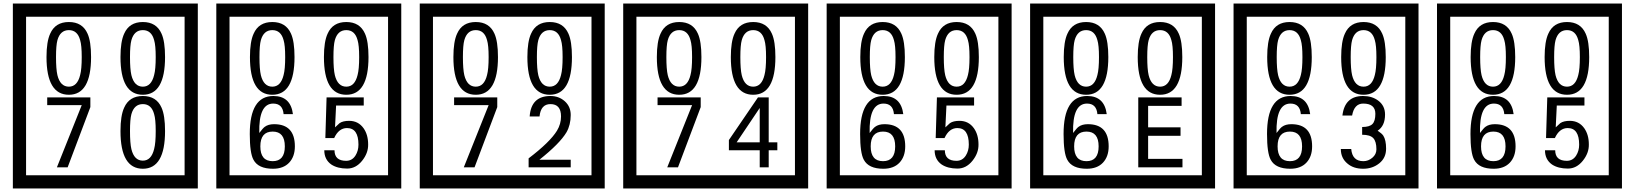

<svg xmlns="http://www.w3.org/2000/svg" viewBox="-20 -980 9280 1090"><path d="M1103 90H53V-960H1103ZM1028 15V-885H128V15ZM497 -656Q497 -442 371 -442Q244 -442 244 -656Q244 -744 265 -789Q294 -855 371 -855Q448 -855 477 -789Q497 -745 497 -656ZM444 -656Q444 -723 435 -752Q420 -809 371 -809Q322 -809 306 -752Q298 -723 298 -656Q298 -587 306 -553Q322 -488 371 -488Q419 -488 435 -554Q444 -587 444 -656ZM917 -656Q917 -442 791 -442Q664 -442 664 -656Q664 -744 685 -789Q714 -855 791 -855Q868 -855 897 -789Q917 -745 917 -656ZM864 -656Q864 -723 855 -752Q840 -809 791 -809Q742 -809 726 -752Q718 -723 718 -656Q718 -587 726 -553Q742 -488 791 -488Q839 -488 855 -554Q864 -587 864 -656ZM493 -372 364 -30H303L444 -383H248V-427H493ZM917 -236Q917 -22 791 -22Q664 -22 664 -236Q664 -324 685 -369Q714 -435 791 -435Q868 -435 897 -369Q917 -325 917 -236ZM864 -236Q864 -303 855 -332Q840 -389 791 -389Q742 -389 726 -332Q718 -303 718 -236Q718 -167 726 -133Q742 -68 791 -68Q839 -68 855 -134Q864 -167 864 -236Z M2258 90H1208V-960H2258ZM2183 15V-885H1283V15ZM1652 -656Q1652 -442 1526 -442Q1399 -442 1399 -656Q1399 -744 1420 -789Q1449 -855 1526 -855Q1603 -855 1632 -789Q1652 -745 1652 -656ZM1599 -656Q1599 -723 1590 -752Q1575 -809 1526 -809Q1477 -809 1461 -752Q1453 -723 1453 -656Q1453 -587 1461 -553Q1477 -488 1526 -488Q1574 -488 1590 -554Q1599 -587 1599 -656ZM2072 -656Q2072 -442 1946 -442Q1819 -442 1819 -656Q1819 -744 1840 -789Q1869 -855 1946 -855Q2023 -855 2052 -789Q2072 -745 2072 -656ZM2019 -656Q2019 -723 2010 -752Q1995 -809 1946 -809Q1897 -809 1881 -752Q1873 -723 1873 -656Q1873 -587 1881 -553Q1897 -488 1946 -488Q1994 -488 2010 -554Q2019 -587 2019 -656ZM1654 -149Q1654 -91 1621.5 -56.5Q1589 -22 1530 -22Q1446 -22 1419 -73Q1398 -111 1398 -219Q1398 -435 1532 -435Q1630 -435 1643 -332H1590Q1585 -392 1531 -392Q1448 -392 1452 -225Q1473 -253 1483 -260Q1503 -275 1536 -275Q1654 -275 1654 -149ZM1597 -149Q1597 -233 1528 -233Q1458 -233 1458 -149Q1458 -65 1528 -65Q1597 -65 1597 -149ZM2070 -160Q2071 -111 2035.5 -67Q2000 -23 1951 -23Q1896 -23 1861 -46Q1821 -74 1821 -127H1879Q1879 -67 1945 -67Q1979 -67 1998 -97Q2015 -124 2015 -159Q2015 -253 1950 -253Q1903 -253 1877 -196H1827L1834 -427H2045V-381H1888L1882 -257Q1895 -269 1908 -281Q1927 -294 1962 -294Q2014 -294 2044 -252Q2070 -215 2070 -160Z M3413 90H2363V-960H3413ZM3338 15V-885H2438V15ZM2807 -656Q2807 -442 2681 -442Q2554 -442 2554 -656Q2554 -744 2575 -789Q2604 -855 2681 -855Q2758 -855 2787 -789Q2807 -745 2807 -656ZM2754 -656Q2754 -723 2745 -752Q2730 -809 2681 -809Q2632 -809 2616 -752Q2608 -723 2608 -656Q2608 -587 2616 -553Q2632 -488 2681 -488Q2729 -488 2745 -554Q2754 -587 2754 -656ZM3227 -656Q3227 -442 3101 -442Q2974 -442 2974 -656Q2974 -744 2995 -789Q3024 -855 3101 -855Q3178 -855 3207 -789Q3227 -745 3227 -656ZM3174 -656Q3174 -723 3165 -752Q3150 -809 3101 -809Q3052 -809 3036 -752Q3028 -723 3028 -656Q3028 -587 3036 -553Q3052 -488 3101 -488Q3149 -488 3165 -554Q3174 -587 3174 -656ZM2803 -372 2674 -30H2613L2754 -383H2558V-427H2803ZM3220 -30H2981V-81Q3102 -173 3142 -238Q3165 -276 3165 -319Q3165 -389 3105 -389Q3050 -389 3043 -319H2987Q2995 -435 3105 -435Q3153 -435 3186.5 -405Q3220 -375 3220 -327Q3220 -271 3196 -229Q3158 -165 3042 -73H3220Z M4568 90H3518V-960H4568ZM4493 15V-885H3593V15ZM3962 -656Q3962 -442 3836 -442Q3709 -442 3709 -656Q3709 -744 3730 -789Q3759 -855 3836 -855Q3913 -855 3942 -789Q3962 -745 3962 -656ZM3909 -656Q3909 -723 3900 -752Q3885 -809 3836 -809Q3787 -809 3771 -752Q3763 -723 3763 -656Q3763 -587 3771 -553Q3787 -488 3836 -488Q3884 -488 3900 -554Q3909 -587 3909 -656ZM4382 -656Q4382 -442 4256 -442Q4129 -442 4129 -656Q4129 -744 4150 -789Q4179 -855 4256 -855Q4333 -855 4362 -789Q4382 -745 4382 -656ZM4329 -656Q4329 -723 4320 -752Q4305 -809 4256 -809Q4207 -809 4191 -752Q4183 -723 4183 -656Q4183 -587 4191 -553Q4207 -488 4256 -488Q4304 -488 4320 -554Q4329 -587 4329 -656ZM3958 -372 3829 -30H3768L3909 -383H3713V-427H3958ZM4393 -127H4344V-30H4293V-127H4118V-185L4283 -427H4344V-172H4393ZM4293 -172V-367L4162 -172Z M5723 90H4673V-960H5723ZM5648 15V-885H4748V15ZM5117 -656Q5117 -442 4991 -442Q4864 -442 4864 -656Q4864 -744 4885 -789Q4914 -855 4991 -855Q5068 -855 5097 -789Q5117 -745 5117 -656ZM5064 -656Q5064 -723 5055 -752Q5040 -809 4991 -809Q4942 -809 4926 -752Q4918 -723 4918 -656Q4918 -587 4926 -553Q4942 -488 4991 -488Q5039 -488 5055 -554Q5064 -587 5064 -656ZM5537 -656Q5537 -442 5411 -442Q5284 -442 5284 -656Q5284 -744 5305 -789Q5334 -855 5411 -855Q5488 -855 5517 -789Q5537 -745 5537 -656ZM5484 -656Q5484 -723 5475 -752Q5460 -809 5411 -809Q5362 -809 5346 -752Q5338 -723 5338 -656Q5338 -587 5346 -553Q5362 -488 5411 -488Q5459 -488 5475 -554Q5484 -587 5484 -656ZM5119 -149Q5119 -91 5086.5 -56.5Q5054 -22 4995 -22Q4911 -22 4884 -73Q4863 -111 4863 -219Q4863 -435 4997 -435Q5095 -435 5108 -332H5055Q5050 -392 4996 -392Q4913 -392 4917 -225Q4938 -253 4948 -260Q4968 -275 5001 -275Q5119 -275 5119 -149ZM5062 -149Q5062 -233 4993 -233Q4923 -233 4923 -149Q4923 -65 4993 -65Q5062 -65 5062 -149ZM5535 -160Q5536 -111 5500.5 -67Q5465 -23 5416 -23Q5361 -23 5326 -46Q5286 -74 5286 -127H5344Q5344 -67 5410 -67Q5444 -67 5463 -97Q5480 -124 5480 -159Q5480 -253 5415 -253Q5368 -253 5342 -196H5292L5299 -427H5510V-381H5353L5347 -257Q5360 -269 5373 -281Q5392 -294 5427 -294Q5479 -294 5509 -252Q5535 -215 5535 -160Z M6878 90H5828V-960H6878ZM6803 15V-885H5903V15ZM6272 -656Q6272 -442 6146 -442Q6019 -442 6019 -656Q6019 -744 6040 -789Q6069 -855 6146 -855Q6223 -855 6252 -789Q6272 -745 6272 -656ZM6219 -656Q6219 -723 6210 -752Q6195 -809 6146 -809Q6097 -809 6081 -752Q6073 -723 6073 -656Q6073 -587 6081 -553Q6097 -488 6146 -488Q6194 -488 6210 -554Q6219 -587 6219 -656ZM6692 -656Q6692 -442 6566 -442Q6439 -442 6439 -656Q6439 -744 6460 -789Q6489 -855 6566 -855Q6643 -855 6672 -789Q6692 -745 6692 -656ZM6639 -656Q6639 -723 6630 -752Q6615 -809 6566 -809Q6517 -809 6501 -752Q6493 -723 6493 -656Q6493 -587 6501 -553Q6517 -488 6566 -488Q6614 -488 6630 -554Q6639 -587 6639 -656ZM6274 -149Q6274 -91 6241.5 -56.5Q6209 -22 6150 -22Q6066 -22 6039 -73Q6018 -111 6018 -219Q6018 -435 6152 -435Q6250 -435 6263 -332H6210Q6205 -392 6151 -392Q6068 -392 6072 -225Q6093 -253 6103 -260Q6123 -275 6156 -275Q6274 -275 6274 -149ZM6217 -149Q6217 -233 6148 -233Q6078 -233 6078 -149Q6078 -65 6148 -65Q6217 -65 6217 -149ZM6693 -30H6442V-427H6688V-379H6498V-257H6682V-209H6498V-78H6693Z M8033 90H6983V-960H8033ZM7958 15V-885H7058V15ZM7427 -656Q7427 -442 7301 -442Q7174 -442 7174 -656Q7174 -744 7195 -789Q7224 -855 7301 -855Q7378 -855 7407 -789Q7427 -745 7427 -656ZM7374 -656Q7374 -723 7365 -752Q7350 -809 7301 -809Q7252 -809 7236 -752Q7228 -723 7228 -656Q7228 -587 7236 -553Q7252 -488 7301 -488Q7349 -488 7365 -554Q7374 -587 7374 -656ZM7847 -656Q7847 -442 7721 -442Q7594 -442 7594 -656Q7594 -744 7615 -789Q7644 -855 7721 -855Q7798 -855 7827 -789Q7847 -745 7847 -656ZM7794 -656Q7794 -723 7785 -752Q7770 -809 7721 -809Q7672 -809 7656 -752Q7648 -723 7648 -656Q7648 -587 7656 -553Q7672 -488 7721 -488Q7769 -488 7785 -554Q7794 -587 7794 -656ZM7429 -149Q7429 -91 7396.5 -56.5Q7364 -22 7305 -22Q7221 -22 7194 -73Q7173 -111 7173 -219Q7173 -435 7307 -435Q7405 -435 7418 -332H7365Q7360 -392 7306 -392Q7223 -392 7227 -225Q7248 -253 7258 -260Q7278 -275 7311 -275Q7429 -275 7429 -149ZM7372 -149Q7372 -233 7303 -233Q7233 -233 7233 -149Q7233 -65 7303 -65Q7372 -65 7372 -149ZM7849 -136Q7849 -84 7810.5 -53Q7772 -22 7719 -22Q7664 -22 7630 -51Q7592 -82 7592 -134H7651Q7657 -65 7720 -65Q7748 -65 7771 -84.5Q7794 -104 7794 -132Q7794 -177 7776 -196Q7758 -215 7713 -215V-259Q7755 -259 7771.5 -276Q7788 -293 7788 -334Q7788 -392 7719 -392Q7668 -392 7656 -324H7601Q7614 -435 7718 -435Q7769 -435 7804 -409Q7843 -380 7843 -330Q7843 -265 7801 -238Q7825 -222 7833 -210Q7849 -185 7849 -136Z M9188 90H8138V-960H9188ZM9113 15V-885H8213V15ZM8582 -656Q8582 -442 8456 -442Q8329 -442 8329 -656Q8329 -744 8350 -789Q8379 -855 8456 -855Q8533 -855 8562 -789Q8582 -745 8582 -656ZM8529 -656Q8529 -723 8520 -752Q8505 -809 8456 -809Q8407 -809 8391 -752Q8383 -723 8383 -656Q8383 -587 8391 -553Q8407 -488 8456 -488Q8504 -488 8520 -554Q8529 -587 8529 -656ZM9002 -656Q9002 -442 8876 -442Q8749 -442 8749 -656Q8749 -744 8770 -789Q8799 -855 8876 -855Q8953 -855 8982 -789Q9002 -745 9002 -656ZM8949 -656Q8949 -723 8940 -752Q8925 -809 8876 -809Q8827 -809 8811 -752Q8803 -723 8803 -656Q8803 -587 8811 -553Q8827 -488 8876 -488Q8924 -488 8940 -554Q8949 -587 8949 -656ZM8584 -149Q8584 -91 8551.5 -56.5Q8519 -22 8460 -22Q8376 -22 8349 -73Q8328 -111 8328 -219Q8328 -435 8462 -435Q8560 -435 8573 -332H8520Q8515 -392 8461 -392Q8378 -392 8382 -225Q8403 -253 8413 -260Q8433 -275 8466 -275Q8584 -275 8584 -149ZM8527 -149Q8527 -233 8458 -233Q8388 -233 8388 -149Q8388 -65 8458 -65Q8527 -65 8527 -149ZM9000 -160Q9001 -111 8965.5 -67Q8930 -23 8881 -23Q8826 -23 8791 -46Q8751 -74 8751 -127H8809Q8809 -67 8875 -67Q8909 -67 8928 -97Q8945 -124 8945 -159Q8945 -253 8880 -253Q8833 -253 8807 -196H8757L8764 -427H8975V-381H8818L8812 -257Q8825 -269 8838 -281Q8857 -294 8892 -294Q8944 -294 8974 -252Q9000 -215 9000 -160Z"/></svg>

Font: Unicode BMP Fallback SIL
Style: Regular
Weight: 400
Foundry: NRSI, SIL International
Version: Version 5.1 Based on Unicode 5.1